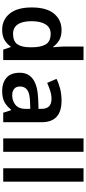

<svg xmlns="http://www.w3.org/2000/svg" viewBox="483 -1284 810 1817"><g transform="rotate(90 888.5 -375.0)"><path d="M261 10Q167 10 108.5 -61Q50 -132 50 -270Q50 -410 109 -481Q168 -552 264 -552Q324 -552 361.5 -529Q399 -506 422 -473H427Q425 -489 422.5 -518.5Q420 -548 420 -571V-760H548V0H449L425 -71H420Q398 -37 360 -13.5Q322 10 261 10ZM299 -93Q369 -93 397.5 -132.5Q426 -172 427 -253V-269Q427 -356 399.5 -402.5Q372 -449 298 -449Q241 -449 210.5 -401.5Q180 -354 180 -268Q180 -182 210.5 -137.5Q241 -93 299 -93Z M932 -552Q1136 -552 1136 -364V0H1046L1022 -75H1018Q982 -31 943.5 -10.5Q905 10 837 10Q764 10 716 -30.5Q668 -71 668 -157Q668 -322 919 -331L1010 -334V-357Q1010 -412 985 -434.5Q960 -457 916 -457Q877 -457 838.5 -444.5Q800 -432 764 -416L726 -504Q766 -525 818.5 -538.5Q871 -552 932 -552ZM944 -254Q862 -251 830 -227Q798 -203 798 -160Q798 -121 821 -103Q844 -85 880 -85Q935 -85 972.5 -116.5Q1010 -148 1010 -210V-256Z M1416 0H1289V-760H1416Z M1699 0H1572V-760H1699Z"/></g></svg>

Font: Noto Sans Lao UI SemBd
Style: Regular
Weight: 600
Designer: Monotype Design Team
Foundry: Monotype Imaging Inc.
Version: Version 2.000; ttfautohint (v1.8.4.7-5d5b)